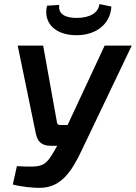

<svg xmlns="http://www.w3.org/2000/svg" viewBox="-20 -914 667 943"><path d="M355 -741C457 -741 523 -800 527 -882L468 -894C464 -852 423 -826 356 -826C297 -826 265 -847 271 -890L211 -886C191 -805 248 -741 355 -741ZM494 -690 312 -300H276C267 -300 262 -303 260 -312L192 -690H67L156 -258C164 -219 184 -198 229 -198H261L248 -175C201 -95 191 -91 63 -98L43 -8C78 2 146 11 190 8C280 1 331 -69 380 -173L627 -690Z"/></svg>

Font: Exo 2 Semi Bold
Style: Italic
Weight: 600
Italic angle: -8°
Designer: Natanael Gama
Version: Version 1.001;PS 001.001;hotconv 1.0.88;makeotf.lib2.5.64775